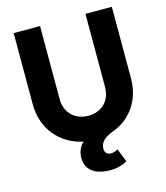

<svg xmlns="http://www.w3.org/2000/svg" viewBox="-130 -806 963 1111"><g transform="rotate(-15 351.0 -250.5)"><path d="M392 205C437 205 469 194 495 179L463 99C451 106 438 112 422 112C398 112 385 98 385 75C385 39 411 13 457 -5C572 -44 645 -146 645 -277V-706H487V-268C487 -184 430 -132 352 -132C274 -132 215 -184 215 -269V-706H57V-278C57 -134 148 -23 285 5C261 28 248 59 248 94C248 169 307 205 392 205Z"/></g></svg>

Font: MV Cash
Style: Bold
Weight: 700
Designer: Rodrigo Fuenzalida
Foundry: fragTYPE
Version: Version 1.100;Glyphs 3.1.2 (3151)